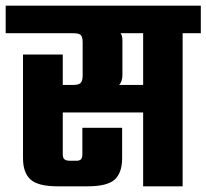

<svg xmlns="http://www.w3.org/2000/svg" viewBox="-40 -656 727 676"><path d="M41 -464H181V-113Q181 -100 187 -95Q193 -90 207 -90H229Q240 -90 245 -95Q250 -100 250 -113V-206H390V-99Q390 -48 364 -24Q338 0 268 0H163Q94 0 67.5 -24Q41 -48 41 -99ZM-20 -636H667V-539H344L361 -553Q375 -550 383 -541Q391 -532 391 -514V-393Q391 -360 368 -348Q345 -336 304 -334L296 -357H521V-260H166V-357H218Q237 -357 244 -364Q251 -371 251 -390V-506Q251 -526 244.5 -532.5Q238 -539 218 -539H-20ZM464 -561H603V0H464Z"/></svg>

Font: Teko Light SemiBold
Style: Regular
Weight: 600
Version: Version 2.000;gftools[0.9.28.dev9+g7d2139d.d20230707]